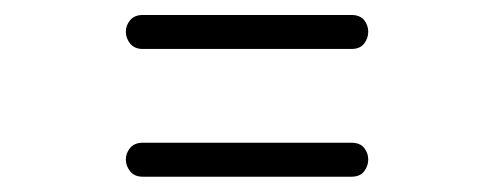

<svg xmlns="http://www.w3.org/2000/svg" viewBox="-20 -356 645 251"><path d="M166.5 -292Q155.8 -292 150.1 -299.1Q144.5 -306.2 144.5 -314.5Q144.5 -322.8 150.1 -329.6Q155.8 -336.4 166.5 -336.4H439.5Q450.7 -336.4 456.1 -329.6Q461.4 -322.8 461.4 -314.5Q461.4 -306.2 456.1 -299.1Q450.7 -292 439.5 -292ZM166.5 -125Q155.8 -125 150.1 -132.1Q144.5 -139.2 144.5 -147.5Q144.5 -155.8 150.1 -162.6Q155.8 -169.4 166.5 -169.4H439.5Q450.7 -169.4 456.1 -162.6Q461.4 -155.8 461.4 -147.5Q461.4 -139.2 456.1 -132.1Q450.7 -125 439.5 -125Z"/></svg>

Font: Cutive Mono
Style: Regular
Weight: 400
Designer: Vernon Adams
Foundry: Vernon Adams
Version: Version 1.110; ttfautohint (v1.8.4.7-5d5b)